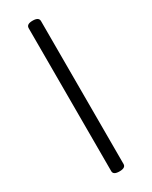

<svg xmlns="http://www.w3.org/2000/svg" viewBox="-269 -1054 939 1186"><g transform="rotate(-30 200.5 -460.5)"><path d="M201 77Q157 77 157 50V-970Q157 -998 201 -998Q245 -998 245 -970V50Q245 77 201 77Z"/></g></svg>

Font: Playwrite DE Grund
Style: Regular
Weight: 400
Designer: Veronika Burian, José Scaglione
Foundry: TypeTogether
Version: Version 1.002